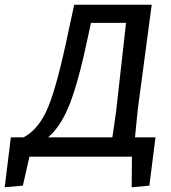

<svg xmlns="http://www.w3.org/2000/svg" viewBox="-43 -664 726 815"><path d="M-23 131 3 -81H57Q122 -115 161 -208.5Q200 -302 248 -533L272 -644H601L542 -201L530 -81H617L591 124L516 131L517 1H82L54 124ZM332 -515Q291 -319 253 -222.5Q215 -126 161 -81H434L450 -192L492 -567H343Z"/></svg>

Font: Alegreya Sans SC Medium
Style: Italic
Weight: 500
Italic angle: -7°
Designer: Juan Pablo del Peral
Foundry: Huerta Tipografica
Version: Version 2.007